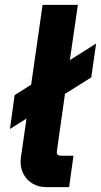

<svg xmlns="http://www.w3.org/2000/svg" viewBox="-20 -770 415 789"><path d="M172 -1Q120 -1 89.5 -36Q59 -71 66 -124L89 -283L21 -240L40 -379L108 -422L155 -750H300L267 -523L375 -591L355 -452L247 -384L214 -151Q212 -138 217 -134Q222 -130 233 -130H282L264 -1Z"/></svg>

Font: Finlandica
Style: Bold Italic
Weight: 700
Italic angle: -8°
Designer: Niklas Ekholm, Juho Hiilivirta, Jaakko Suomalainen
Foundry: Helsinki Type Studio
Version: Version 1.064; ttfautohint (v1.8.4.7-5d5b)